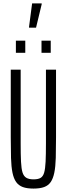

<svg xmlns="http://www.w3.org/2000/svg" viewBox="-20 -1096 391 1124"><path d="M176 8Q138 8 113.5 -1Q89 -10 74.5 -30.5Q60 -51 53 -85.5Q46 -120 44.5 -171Q43 -222 43 -292V-688H101V-257Q101 -191 103 -149.5Q105 -108 112 -86Q119 -64 134.5 -55Q150 -46 176 -46Q203 -46 217.5 -54.5Q232 -63 238.5 -85.5Q245 -108 247 -149.5Q249 -191 249 -257V-688H308V-292Q308 -222 306.5 -171Q305 -120 298 -85.5Q291 -51 277 -30.5Q263 -10 238.5 -1Q214 8 176 8ZM73 -787V-858H128V-787ZM223 -787V-858H277V-787ZM150 -934V-939L168 -1076H224V-1071L191 -934Z"/></svg>

Font: Saira UltraCondensed
Style: Regular
Weight: 400
Width: 1
Designer: Hector Gatti with collaboration of the Omnibus-Type team
Foundry: Omnibus-Type
Version: Version 1.101